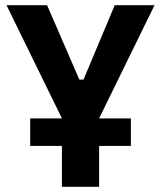

<svg xmlns="http://www.w3.org/2000/svg" viewBox="-20 -718 619 738"><path d="M218 0V-157H96V-263H218L5 -698H161L285 -412H301L421 -698H574L361 -263H483V-157H361V0Z"/></svg>

Font: IBM Plex Sans Condensed
Style: Bold
Weight: 700
Width: 3
Designer: Mike Abbink, Paul van der Laan, Pieter van Rosmalen
Foundry: Bold Monday
Version: Version 3.201